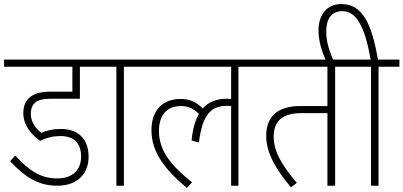

<svg xmlns="http://www.w3.org/2000/svg" viewBox="-30 -916 1990 947"><path d="M269 -245C330 -245 370 -214 370 -144C370 -79 330 -36 251 -36C169 -36 111 -77 45 -149L20 -121C92 -43 159 0 252 0C355 0 407 -62 407 -143C407 -228 358 -280 271 -280C232 -280 202 -273 174 -261C150 -278 122 -312 122 -353C122 -414 160 -429 222 -429H364V-587H466V-622H-10V-587H327V-464H218C130 -464 85 -428 85 -358C85 -297 126 -251 168 -221C201 -238 235 -245 269 -245Z M581 -587H684V-622H456V-587H544V0H581Z M670 -587H1110V-428C1103 -428 1096 -429 1089 -429C1039 -429 999 -414 970 -381C940 -412 905 -428 860 -428C772 -428 717 -371 717 -274C717 -164 785 -78 892 11L917 -17C811 -101 754 -175 754 -270C754 -348 793 -393 862 -393C900 -393 927 -379 951 -354C933 -322 920 -279 915 -223L951 -213C969 -355 1013 -394 1090 -394C1097 -394 1103 -394 1110 -393V0H1146V-587H1249V-622H670Z M1623 -587H1725V-622H1236V-587H1585V-393H1452C1348 -393 1283 -349 1283 -246C1283 -162 1330 -82 1405 8L1434 -14C1362 -100 1320 -166 1320 -242C1320 -325 1370 -358 1457 -358H1585V0H1623Z M1837 -587H1940V-622H1834C1803 -805 1755 -896 1654 -896C1580 -896 1541 -841 1541 -766C1541 -712 1558 -660 1579 -615H1616C1593 -665 1579 -713 1579 -760C1579 -820 1603 -861 1659 -861C1724 -861 1769 -792 1798 -622H1712V-587H1800V0H1837Z"/></svg>

Font: Noto Sans Devanagari SemiCondensed ExtraLight
Style: Regular
Weight: 200
Width: 4
Designer: Jelle Bosma - Monotype Design Team
Foundry: Monotype Imaging Inc.
Version: Version 2.004